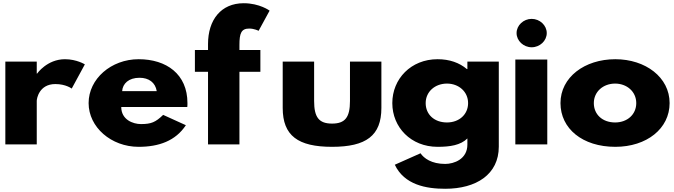

<svg xmlns="http://www.w3.org/2000/svg" viewBox="-20 -895 4179 1190"><path d="M13.1 0H207.8V-270C207.8 -283 222.1 -374 323.3 -374C388.2 -374 424.5 -346 424.5 -346L505.9 -496C505.9 -496 455.3 -528 382.7 -528C271.6 -528 210 -439 210 -439H207.8V-513H13.1Z M1140.8 -232C1141.8 -238 1141.8 -249 1141.8 -256C1141.8 -436 1011 -528 839.3 -528C668.8 -528 529.2 -406 529.2 -256C529.2 -107 668.8 15 839.3 15C964.8 15 1068.2 -22 1132 -119L991.2 -183C943.8 -137 916.3 -126 853.7 -126C804.2 -126 731.5 -153 731.5 -232ZM737 -330C740.3 -377 777.8 -413 844.8 -413C902 -413 942.8 -384 951.5 -330Z M1269.3 -585H1188V-450H1269.3V0H1464V-450H1593.8V-585H1464V-617C1464 -688 1475 -718 1524.5 -718C1556.5 -718 1582.8 -704 1582.8 -704L1651 -829C1651 -829 1589.5 -875 1490.5 -875C1349.7 -875 1269.3 -772 1269.3 -622Z M1926.9 -513H1732.2V-226C1732.2 -54 1826.8 15 2038 15C2249.2 15 2343.8 -54 2343.8 -226V-513H2149.1V-269C2149.1 -168 2119.4 -129 2038 -129C1956.6 -129 1926.9 -168 1926.9 -269Z M2426.9 126C2486.3 251 2621.6 275 2739.3 275C2931.8 275 3071.5 186 3071.5 14V-513H2876.8V-467H2873.5C2827.3 -506 2766.8 -528 2692 -528C2527 -528 2411.5 -406 2411.5 -256C2411.5 -106 2527 15 2692 15C2769 15 2835 5 2876.8 -37V1C2876.8 92 2793.2 121 2739.3 121C2654.6 121 2607.3 86 2586.4 55ZM2618.3 -256C2618.3 -327 2676.6 -377 2750.3 -377C2822.9 -377 2881.2 -327 2881.2 -256C2881.2 -186 2826.2 -136 2750.3 -136C2671.1 -136 2618.3 -186 2618.3 -256Z M3174 0H3372V-526H3174ZM3181.7 -690C3181.7 -642 3224.6 -602 3275.2 -602C3325.8 -602 3368.7 -642 3368.7 -690C3368.7 -738 3325.8 -778 3275.2 -778C3224.6 -778 3181.7 -738 3181.7 -690Z M3453.8 -256C3453.8 -98 3590.2 15 3793.7 15C3988.3 15 4130.2 -98 4130.2 -256C4130.2 -416 3980.7 -528 3793.7 -528C3603.3 -528 3453.8 -416 3453.8 -256ZM3660.5 -256C3660.5 -327 3718.8 -377 3792.5 -377C3865.2 -377 3923.5 -327 3923.5 -256C3923.5 -186 3868.5 -136 3792.5 -136C3713.3 -136 3660.5 -186 3660.5 -256Z"/></svg>

Font: Hussar
Style: BdWide
Weight: 700
Foundry: Cannot Into Space Fonts
Version: Version 2.00